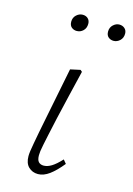

<svg xmlns="http://www.w3.org/2000/svg" viewBox="-114 -784 591 856"><g transform="rotate(15 181.5 -356.0)"><path d="M151 -648Q137 -648 127 -656.5Q117 -665 117 -682Q117 -701 130 -713Q143 -725 159 -725Q174 -725 183.5 -716Q193 -707 193 -692Q193 -672 180.5 -660Q168 -648 151 -648ZM321 -648Q307 -648 297 -656.5Q287 -665 287 -682Q287 -701 300 -713Q313 -725 328 -725Q343 -725 353 -716Q363 -707 363 -692Q363 -672 350 -660Q337 -648 321 -648ZM149 13Q123 13 105.5 -4Q88 -21 88 -54Q88 -64 90 -78Q92 -92 96 -114Q100 -136 106 -168Q112 -200 121 -244L167 -475L213 -485L221 -478L193 -361Q177 -294 166.5 -247.5Q156 -201 149.5 -170Q143 -139 139 -120Q135 -101 133.5 -89.5Q132 -78 132 -70Q132 -48 140.5 -39Q149 -30 164 -30Q181 -30 200 -41.5Q219 -53 244 -80L258 -63Q228 -26 201.5 -6.5Q175 13 149 13Z"/></g></svg>

Font: Source Serif 4 18pt Light
Style: Italic
Weight: 300
Italic angle: -12°
Designer: Frank Grießhammer
Foundry: Adobe Systems Incorporated
Version: Version 4.004;hotconv 1.0.116;makeotfexe 2.5.65601